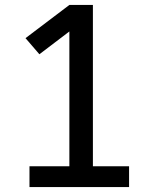

<svg xmlns="http://www.w3.org/2000/svg" viewBox="-20 -755 640 775"><path d="M99 0V-84H260V-628L139 -536L83 -601L260 -735H355V-84H501V0Z"/></svg>

Font: Iosevka Slab Medium Extended
Style: Regular
Weight: 500
Width: 7
Monospace: yes
Designer: Belleve Invis
Foundry: Belleve Invis
Version: Version 11.1.1; ttfautohint (v1.8.3)